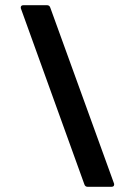

<svg xmlns="http://www.w3.org/2000/svg" viewBox="-20 -720 487 740"><path d="M420 -9Q420 0 409 0H318Q308 0 305 -10L61 -686Q60 -688 60 -691Q60 -700 71 -700H161Q171 -700 174 -690L419 -14Q420 -12 420 -9Z"/></svg>

Font: Amber EN SemiBold
Style: Regular
Weight: 600
Designer: Jeremy Tribby
Foundry: Tribby Type
Version: Version 1.408 November 24, 2021